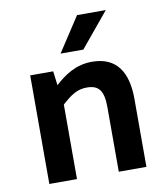

<svg xmlns="http://www.w3.org/2000/svg" viewBox="-81 -787 742 855"><g transform="rotate(-10 290.0 -359.5)"><path d="M198 0V-337C239 -374 268 -394 311 -394C364 -394 387 -369 387 -291V0H512V-307C512 -430 464 -503 354 -503C283 -503 231 -469 185 -427L177 -491H73V0ZM325 -719 223 -563H326L455 -719Z"/></g></svg>

Font: Falling Sky
Style: Med
Weight: 500
Designer: Paul D. Hunt
Foundry: Adobe Systems Incorporated
Version: Version 1.02